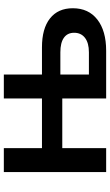

<svg xmlns="http://www.w3.org/2000/svg" viewBox="194 -768 574 1002"><g transform="rotate(-90 481.0 -267.0)"><path d="M939 -174Q939 -92 880 -46Q821 0 717 0H468V-229H209V0H84V-534H209V-335H468V-534H593V-335H735Q833 -335 886 -293Q939 -251 939 -174ZM811 -167Q811 -202 785 -220.5Q759 -239 709 -239H593V-90H709Q758 -90 784.5 -110.5Q811 -131 811 -167Z"/></g></svg>

Font: APTA Sans SemiBold
Style: Bold
Weight: 600
Version: Version 7.200